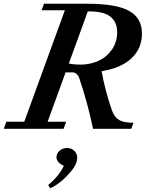

<svg xmlns="http://www.w3.org/2000/svg" viewBox="-48 -683 808 1018"><path d="M-27.8 0 -14.6 -37.6H80.6L295.9 -628.4H172.4L185.1 -663.1H415Q568.8 -663.1 636.7 -625.2Q704.6 -587.4 704.6 -505.4Q704.6 -425.3 648.4 -373.3Q592.3 -321.3 490.7 -305.7Q499.5 -254.4 515.9 -193.8Q532.2 -133.3 546.9 -94.2Q559.6 -60.1 584.7 -46.1Q609.9 -32.2 659.7 -32.2L647.9 0H445.3Q416 -140.1 372.6 -267.6Q367.7 -282.2 357.9 -290.8Q348.1 -299.3 336.9 -299.3H299.8L204.6 -37.6H302.7L289.1 0ZM423.3 -622.6H417.5L316.9 -346.2Q345.2 -340.3 377.9 -340.3Q430.2 -340.3 474.4 -360.6Q518.6 -380.9 545.9 -420.7Q573.2 -460.4 573.2 -512.7Q573.2 -565.4 538.3 -594Q503.4 -622.6 423.3 -622.6ZM217.8 314.9 207.5 297.9Q266.6 248.5 290.5 196.3Q251.5 178.2 251.5 150.9Q251.5 130.4 268.1 116Q284.7 101.6 307.6 101.6Q331.1 101.6 346.2 116.9Q361.3 132.3 361.3 154.3Q361.3 191.9 316.4 239.3Q295.9 263.2 268.1 284.7Q240.2 306.2 217.8 314.9Z"/></svg>

Font: Elstob 8pt SemiBold
Style: Italic
Weight: 600
Italic angle: -20°
Designer: Peter S. Baker
Version: Version 1.015